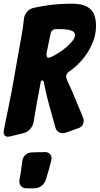

<svg xmlns="http://www.w3.org/2000/svg" viewBox="-68 -751 541 1042"><path d="M-11 -11Q-21 -9 -24 -9Q-48 -9 -48 -34Q-48 -42 -47 -45L-4 -259Q8 -331 22 -406.5Q36 -482 49 -557Q53 -581 56.5 -604Q60 -627 62 -650Q65 -671 79 -687Q93 -703 113 -708Q165 -720 216.5 -725.5Q268 -731 322 -731Q388 -731 420.5 -703.5Q453 -676 453 -609Q453 -573 441.5 -538Q430 -503 410 -470.5Q390 -438 363.5 -410.5Q337 -383 308 -363Q291 -352 291 -336Q291 -329 294 -321L321 -261Q331 -237 340.5 -214.5Q350 -192 359 -170Q361 -165 363 -160.5Q365 -156 367 -151L372 -139Q374 -134 376 -129.5Q378 -125 380 -120L382 -113Q386 -105 386 -94Q386 -86 381 -74Q376 -62 356 -55L289 -31Q280 -28 272 -28Q262 -28 250 -34.5Q238 -41 232 -61L226 -83Q212 -132 199 -180Q186 -228 175 -279Q172 -294 170 -304.5Q168 -315 161 -315Q155 -314 153 -306L140 -235Q135 -212 131.5 -190Q128 -168 124 -146L114 -87Q110 -67 95.5 -50.5Q81 -34 61 -29ZM184 -459Q184 -453 185.5 -445.5Q187 -438 196 -438Q201 -438 205 -440Q219 -445 242 -459Q265 -473 286.5 -490.5Q308 -508 323.5 -526.5Q339 -545 339 -560Q339 -580 315.5 -586.5Q292 -593 254 -593H238Q211 -593 206 -566ZM78 271Q56 271 46.5 259.5Q37 248 37 234Q37 226 38 223L44 189Q46 173 48 159Q50 145 52 132L53 123Q56 102 70.5 89Q85 76 108 76L138 75H155Q159 75 163 75Q167 75 171 74Q194 74 203 84.5Q212 95 212 108Q212 111 210 121L208 128Q203 150 197.5 168.5Q192 187 185 210L181 224Q174 245 157 258Q140 271 117 271Z"/></svg>

Font: Bangerz 2
Style: Regular
Weight: 400
Designer: vernon adams
Foundry: Vernon Adams
Version: Version 2.10;December 28, 2023;FontCreator 13.0.0.2683 64-bi